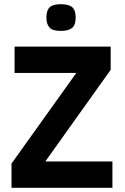

<svg xmlns="http://www.w3.org/2000/svg" viewBox="-20 -899 600 919"><path d="M35.2 0V-116.2L345.2 -549.8H49.8V-675.8H509.8V-564.9L196.8 -126H518.1V0ZM342.3 -814.9Q342.3 -779.3 324.7 -765.1Q307.1 -751 271 -751Q231 -751 216.6 -767.6Q202.1 -784.2 202.1 -814.9Q202.1 -849.1 217.5 -864Q232.9 -878.9 271 -878.9Q309.1 -878.9 325.7 -864.5Q342.3 -850.1 342.3 -814.9Z"/></svg>

Font: Clear Sans
Style: Bold
Weight: 700
Foundry: Intel Corporation
Version: Version 1.00